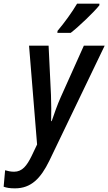

<svg xmlns="http://www.w3.org/2000/svg" viewBox="-101 -791 593 1051"><path d="M213 -611H286C329 -644 415 -726 443 -762V-771H321C294 -725 252 -667 214 -622ZM-19 240C70 240 122 185 169 89L472 -541H358L231 -258C214 -220 194 -164 182 -128H179C180 -168 180 -226 178 -272L165 -541H58L102 0L72 63C46 116 21 149 -24 149C-43 149 -59 145 -73 141L-81 231C-65 237 -47 240 -19 240Z"/></svg>

Font: Noto Sans Display SemiCondensed Medium
Style: Italic
Weight: 500
Width: 4
Italic angle: -12°
Designer: Monotype Design Team
Foundry: Monotype Imaging Inc.
Version: Version 1.900